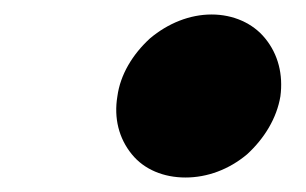

<svg xmlns="http://www.w3.org/2000/svg" viewBox="-20 -283 422 265"><path d="M367 -150C371 -180 364 -208 346 -230C329 -251 302 -263 272 -263C242 -263 212 -251 187 -230C163 -208 146 -180 142 -150C137 -120 144 -92 162 -70C179 -49 206 -38 236 -38C266 -38 296 -49 321 -70C345 -92 362 -120 367 -150Z"/></svg>

Font: Nupuram Black Oblique
Style: Regular
Weight: 900
Designer: Santhosh Thottingal (santhosh.thottingal@gmail.com)
Foundry: SMC
Version: Version 1.000